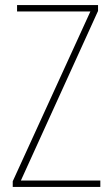

<svg xmlns="http://www.w3.org/2000/svg" viewBox="-20 -734 440 754"><path d="M374 0V-25H62L365 -691V-714H47V-689H335L30 -22V0Z"/></svg>

Font: Noto Sans Thai Looped Condensed Thin
Style: Regular
Weight: 100
Width: 3
Designer: Sasikarn Vongin, Ben Mitchell
Foundry: The Fontpad Ltd
Version: Version 1.001